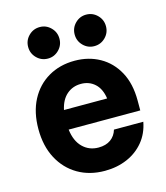

<svg xmlns="http://www.w3.org/2000/svg" viewBox="-107 -782 756 874"><g transform="rotate(-15 271.0 -344.5)"><path d="M280 10Q208.3 10 153.3 -22.1Q98.3 -54.2 67.1 -112.9Q35.8 -171.7 35.8 -251.7Q35.8 -330.8 66.2 -388.8Q96.7 -446.7 150.8 -478.3Q205 -510 275 -510Q340.8 -510 392.9 -480.8Q445 -451.7 475.4 -396.2Q505.8 -340.8 505.8 -260.8V-214.2H168.3Q175 -159.2 205 -129.6Q235 -100 279.2 -100Q314.2 -100 336.7 -116.2Q359.2 -132.5 367.5 -160.8H505.8Q495.8 -107.5 464.2 -69.2Q432.5 -30.8 385 -10.4Q337.5 10 280 10ZM170.8 -305.8H374.2Q367.5 -352.5 340.8 -376.7Q314.2 -400.8 275.8 -400.8Q236.7 -400.8 208.8 -376.7Q180.8 -352.5 170.8 -305.8ZM380 -550.8Q350 -550.8 328.3 -572.5Q306.7 -594.2 306.7 -625Q306.7 -655.8 328.3 -677.5Q350 -699.2 380 -699.2Q410.8 -699.2 432.5 -677.5Q454.2 -655.8 454.2 -625Q454.2 -594.2 432.5 -572.5Q410.8 -550.8 380 -550.8ZM161.7 -550.8Q130.8 -550.8 109.2 -572.5Q87.5 -594.2 87.5 -625Q87.5 -655.8 109.2 -677.5Q130.8 -699.2 161.7 -699.2Q191.7 -699.2 213.3 -677.5Q235 -655.8 235 -625Q235 -594.2 213.3 -572.5Q191.7 -550.8 161.7 -550.8Z"/></g></svg>

Font: Funnel Sans
Style: Bold
Weight: 700
Designer: NORD ID, Kristian Moeller
Foundry: Dicotype
Version: Version 1.000